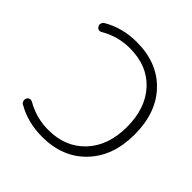

<svg xmlns="http://www.w3.org/2000/svg" viewBox="-193 -926 1077 1077"><g transform="rotate(45 345.5 -388.0)"><path d="M291 -711.9Q195.3 -711.9 113.3 -663.1Q104.5 -658.2 94.2 -661.1Q84 -664.1 80.1 -673.8Q76.2 -679.7 76.2 -686.5Q76.2 -690.4 78.1 -694.3Q81.1 -706.1 90.8 -710.9Q180.7 -763.7 293.9 -763.7Q458 -763.7 555.2 -662.1Q652.3 -560.5 652.3 -387.7Q652.3 -216.8 554.2 -114.3Q456.1 -11.7 293.9 -11.7Q180.7 -11.7 90.8 -63.5Q81.1 -68.4 78.1 -80.1Q76.2 -84 76.2 -87.9Q76.2 -94.7 80.1 -101.6Q84 -110.4 94.2 -113.3Q104.5 -116.2 113.3 -111.3Q196.3 -63.5 291 -63.5Q426.8 -63.5 509.3 -151.4Q591.8 -239.3 591.8 -387.7Q591.8 -536.1 510.7 -624Q429.7 -711.9 291 -711.9Z"/></g></svg>

Font: irohamaru Light
Style: Regular
Weight: 200
Designer: [Source Han Sans]
Ryoko NISHIZUKA  (kana & ideographs); Paul D. Hunt (Latin, Greek & Cyrillic); Wenlong ZHANG  (bopomofo
Version: Version 1.01